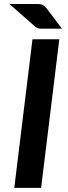

<svg xmlns="http://www.w3.org/2000/svg" viewBox="-20 -914 330 934"><path d="M180 0H49.5L138 -723H268.5ZM158.5 -894.5Q168 -894.5 174.5 -893.8Q181 -893 186 -890.8Q191 -888.5 195.2 -885Q199.5 -881.5 205 -875.5L281.5 -774.5H180.5Q167 -774.5 159.8 -778.8Q152.5 -783 143 -791.5L26 -894.5Z"/></svg>

Font: Lato TR
Style: Bold Italic
Weight: 700
Italic angle: -12°
Designer: Lukasz Dziedzic
Foundry: tyPoland Lukasz Dziedzic
Version: Version 1.104 2013